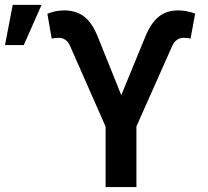

<svg xmlns="http://www.w3.org/2000/svg" viewBox="-33 -759 842 779"><path d="M395.5 -245.1 251 -573.2Q243.7 -589.4 232.2 -597.4Q220.7 -605.5 204.1 -605.5Q197.8 -605.5 189.5 -604.5Q181.2 -603.5 176.8 -602.5L159.2 -703.1Q192.4 -716.8 227.5 -716.8Q274.4 -716.8 307.4 -692.6Q340.3 -668.5 364.3 -608.4L459 -373L554.7 -605.5Q577.1 -662.6 609.1 -689.7Q641.1 -716.8 690.4 -716.8Q722.2 -716.8 758.8 -704.1L740.2 -602.5Q735.8 -603.5 727.8 -604.5Q719.7 -605.5 712.9 -605.5Q681.2 -605.5 666 -573.2L520.5 -246.1V0H395.5ZM18.6 -739.3H135.7L63.5 -576.2H-12.7Z"/></svg>

Font: Pretendard GOV SemiBold
Style: Regular
Weight: 600
Designer: Base glyphs from Inter by Rasmus Andersson; Hangeul glyphs from Noto Sans CJK(Source Han Sans) by Jang Soo-young and Kan
Foundry: Kil Hyung-jin
Version: Version 1.309